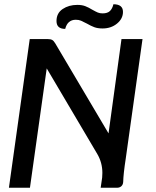

<svg xmlns="http://www.w3.org/2000/svg" viewBox="-20 -884 733 904"><path d="M651 -700 572 -137Q561 -66 560 -27Q559 -14 551 -7Q543 0 531 0H454L461 -48Q462 -55 462 -70Q462 -118 438 -159L200 -562L121 0H22L120 -700H205Q218 -700 225.5 -696Q233 -692 240 -680L491 -256L552 -700ZM246 -785Q246 -822 275 -841.5Q304 -861 344 -861Q366 -861 381.5 -855Q397 -849 415 -838Q431 -829 440.5 -825Q450 -821 463 -821Q486 -821 497.5 -832Q509 -843 514 -864Q559 -864 559 -828Q559 -796 531 -773Q503 -750 463 -750Q440 -750 424 -756Q408 -762 389 -773Q372 -782 361.5 -786.5Q351 -791 337 -791Q298 -791 287 -748Q246 -748 246 -785Z"/></svg>

Font: Krub Medium
Style: Italic
Weight: 500
Italic angle: -8°
Designer: Ekaluck Peanpanawate
Foundry: Cadson Demak Co.,Ltd.
Version: Version 1.000; ttfautohint (v1.6)